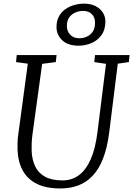

<svg xmlns="http://www.w3.org/2000/svg" viewBox="-20 -1054 752 1084"><path d="M645 -694.5 596.5 -306Q585.5 -220 562 -159.5Q538.5 -99 503.2 -61.8Q468 -24.5 422.2 -7.2Q376.5 10 321 10Q240 10 187.2 -16.5Q134.5 -43 108 -92Q81.5 -141 79 -208.5Q78.5 -227 79 -247.8Q79.5 -268.5 82.5 -290L137 -694.5L70.5 -703.5L74.5 -743H299.5L295 -703.5L218 -693.5L163.5 -296.5Q160 -270 159 -247.5Q158 -225 158.5 -204Q160.5 -152.5 178.8 -114.5Q197 -76.5 234.8 -56Q272.5 -35.5 333.5 -35.5Q386 -35.5 425.8 -65Q465.5 -94.5 492 -154.5Q518.5 -214.5 530 -306L578.5 -693.5L512.5 -703.5L516.5 -743H711.5L707.5 -703.5ZM424 -796Q363.5 -796 331.2 -826.8Q299 -857.5 299 -901Q299 -936.5 313 -961.8Q327 -987 350 -1002.8Q373 -1018.5 400.2 -1026Q427.5 -1033.5 454.5 -1033.5Q492.5 -1033.5 519.5 -1019.5Q546.5 -1005.5 560.8 -982.8Q575 -960 575 -934Q575 -886 552.8 -855.5Q530.5 -825 495.8 -810.5Q461 -796 424 -796ZM427.5 -838Q449.5 -838 470 -847Q490.5 -856 503.5 -875.2Q516.5 -894.5 516.5 -925.5Q516.5 -956.5 498.2 -974.5Q480 -992.5 449 -992.5Q427 -992.5 405.8 -983.5Q384.5 -974.5 371 -956Q357.5 -937.5 357.5 -907Q357.5 -878 376.5 -858Q395.5 -838 427.5 -838Z"/></svg>

Font: Merriweather 20pt Light
Style: Italic
Weight: 300
Italic angle: -7.8°
Version: Version 2.101